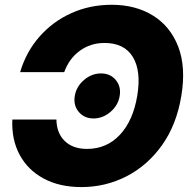

<svg xmlns="http://www.w3.org/2000/svg" viewBox="-20 -759 774 791"><path d="M439.9 -739.3Q538.6 -739.3 610.4 -694.8Q682.1 -650.4 714.4 -566.4Q746.6 -482.4 727.1 -364.3Q707.5 -245.1 647.5 -160.9Q587.4 -76.7 501 -32.5Q414.6 11.7 315.4 11.7Q225.6 11.7 160.4 -23.2Q95.2 -58.1 61.3 -120.6Q27.3 -183.1 30.8 -266.6H212.4Q213.4 -210.4 246.8 -178Q280.3 -145.5 338.4 -145.5Q419.4 -145.5 473.9 -203.6Q528.3 -261.7 545.4 -364.3Q562.5 -466.3 527.3 -524.2Q492.2 -582 410.6 -582Q353 -582 308.8 -549.8Q264.6 -517.6 244.6 -461.9H63Q87.4 -544.9 142.1 -607.4Q196.8 -669.9 273.4 -704.6Q350.1 -739.3 439.9 -739.3ZM365.2 -271Q327.1 -271 304.4 -298.1Q281.7 -325.2 288.1 -363.8Q294.4 -402.3 325.9 -429.4Q357.4 -456.5 396 -456.5Q434.6 -456.5 457 -429.4Q479.5 -402.3 473.1 -363.8Q466.8 -325.2 435.3 -298.1Q403.8 -271 365.2 -271Z"/></svg>

Font: Inter Display Extra Bold
Style: Italic
Weight: 800
Italic angle: -9.39999°
Designer: Rasmus Andersson
Foundry: rsms
Version: Version 4.000;git-4fc901f